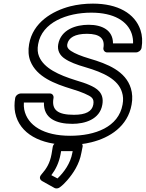

<svg xmlns="http://www.w3.org/2000/svg" viewBox="-20 -766 806 1062"><path d="M485 -696C610 -696 686 -649 709 -578C714 -562 717 -543 716 -526H605C605 -599 545 -629 470 -629C400 -629 317 -603 302 -521C296 -487 311 -459 339 -441C365 -423 404 -408 453 -394C552 -365 634 -327 655 -255C661 -236 663 -214 658 -188C636 -63 506 -15 368 -15C223 -15 132 -71 114 -160C112 -172 111 -185 112 -199H223C220 -111 291 -81 380 -81C449 -81 532 -105 546 -187C558 -254 513 -279 474 -296C454 -305 429 -313 399 -322C306 -351 223 -388 196 -454C188 -473 186 -495 191 -522C212 -642 350 -696 485 -696ZM389 -131C300 -131 264 -157 276 -224C278 -235 271 -249 256 -249H94C83 -249 67 -239 64 -224C59 -195 59 -167 64 -142C88 -26 204 35 360 35C405 35 446 31 485 21C587 -4 687 -67 708 -188C714 -220 712 -251 704 -277C675 -373 574 -413 475 -442C428 -456 394 -470 373 -484C353 -497 350 -509 352 -521C359 -558 395 -579 461 -579C532 -579 561 -553 552 -501C550 -490 558 -476 573 -476H733C744 -476 760 -486 763 -501C769 -537 767 -570 757 -600C726 -692 631 -746 494 -746C450 -746 408 -741 368 -731C269 -705 162 -642 141 -522C135 -488 137 -456 148 -428C183 -340 282 -303 376 -274C406 -265 429 -257 447 -249C487 -231 502 -223 496 -187C489 -150 455 -131 389 -131ZM298 221 264 203C288 171 306 135 315 87L318 70H382L380 80C370 137 334 187 298 221ZM209 199C193 217 204 230 212 235L282 274C290 278 302 277 311 270C326 259 339 246 352 231C385 193 419 142 430 80L437 45C439 34 431 20 416 20H302C291 20 275 30 272 45L265 87C256 137 237 167 209 199Z"/></svg>

Font: Asimov
Style: WidOuIt
Weight: 500
Designer: Google
Version: Version 2.000980; 2014